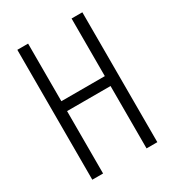

<svg xmlns="http://www.w3.org/2000/svg" viewBox="-178 -838 855 941"><g transform="rotate(-30 250.0 -367.5)"><path d="M66 0V-735H127V-409H373V-735H434V0H373V-353H127V0Z"/></g></svg>

Font: Iosevka Fixed Light
Style: Regular
Weight: 300
Monospace: yes
Designer: Belleve Invis
Foundry: Belleve Invis
Version: Version 32.3.0